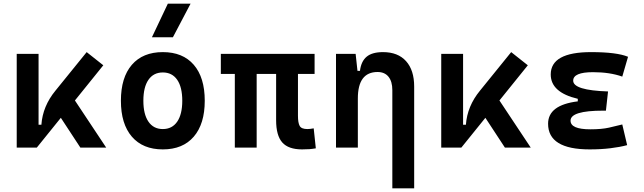

<svg xmlns="http://www.w3.org/2000/svg" viewBox="-20 -815 3556 1060"><path d="M72.3 0V-517.6H192.9V-126.5H208.5Q215.8 -229 286.1 -314.5L458.5 -527.3L550.3 -454.6L393.6 -260.3L566.4 0H423.8L315.9 -164.6L183.1 0Z M878.9 9.8Q768.6 9.8 708 -60.5Q647.5 -130.9 647.5 -258.8Q647.5 -387.2 708 -457.3Q768.6 -527.3 878.9 -527.3Q989.3 -527.3 1049.8 -457.3Q1110.4 -387.2 1110.4 -258.8Q1110.4 -130.9 1049.8 -60.5Q989.3 9.8 878.9 9.8ZM878.9 -102.5Q930.2 -102.5 958.3 -143.3Q986.3 -184.1 986.3 -258.8Q986.3 -334 958.3 -374.5Q930.2 -415 878.9 -415Q827.6 -415 799.6 -374.5Q771.5 -334 771.5 -258.8Q771.5 -184.1 799.6 -143.3Q827.6 -102.5 878.9 -102.5ZM818.8 -609.4 906.7 -794.9H1032.2L934.6 -609.4Z M1647.5 9.8Q1572.3 9.8 1538.3 -28.6Q1504.4 -66.9 1504.4 -151.4V-406.7H1397V0H1276.4V-406.7H1199.2V-517.6H1716.8V-406.7H1625V-175.8Q1625 -137.2 1634.5 -119.9Q1644 -102.5 1676.8 -102.5Q1684.6 -102.5 1692.9 -103.5Q1701.2 -104.5 1711.9 -106.4L1723.6 3.9Q1704.1 7.3 1688.2 8.5Q1672.4 9.8 1647.5 9.8Z M2146 224.6V-317.4Q2146 -365.2 2124.8 -391.4Q2103.5 -417.5 2064.5 -417.5Q1955.6 -417.5 1955.6 -271.5V0H1835V-517.6H1943.4L1953.6 -423.8H1967.3Q1973.6 -476.1 2003.9 -501.7Q2034.2 -527.3 2094.7 -527.3Q2176.8 -527.3 2221.7 -477.5Q2266.6 -427.7 2266.6 -336.9V224.6Z M2416 0V-517.6H2536.6V-126.5H2552.2Q2559.6 -229 2629.9 -314.5L2802.2 -527.3L2894 -454.6L2737.3 -260.3L2910.2 0H2767.6L2659.7 -164.6L2526.9 0Z M3235.4 9.8Q3005.9 9.8 3005.9 -131.8Q3005.9 -235.4 3169.9 -255.4V-269.5Q3020.5 -304.7 3020.5 -403.8Q3020.5 -527.3 3243.2 -527.3Q3385.3 -527.3 3447.3 -501.5L3415.5 -392.1Q3346.7 -416.5 3253.9 -416.5Q3144.5 -416.5 3144.5 -369.6Q3144.5 -316.4 3336.9 -310.1L3325.2 -204.1H3309.6Q3129.9 -204.1 3129.9 -148.9Q3129.9 -101.1 3239.3 -101.1Q3301.8 -101.1 3342.5 -110.4Q3383.3 -119.6 3415.5 -127.9L3442.4 -13.7Q3402.3 -2.9 3350.1 3.4Q3297.9 9.8 3235.4 9.8Z"/></svg>

Font: CaskaydiaCove NFP SemiBold
Style: Regular
Weight: 600
Designer: Aaron Bell
Foundry: Saja Typeworks
Version: Version 2111.001; VTT 6.35;Nerd Fonts 3.1.1